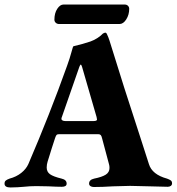

<svg xmlns="http://www.w3.org/2000/svg" viewBox="-25 -822 779 847"><path d="M-5 -12Q-5 -21 0.5 -25.5Q6 -30 17 -34Q47 -42 68.5 -59Q90 -76 100 -98Q195 -319 271 -532Q283 -565 290 -591.5Q297 -618 299 -618Q342 -628 374 -639Q391 -645 406 -655Q421 -665 429 -674Q437 -678 439 -678Q444 -678 447 -671Q454 -656 458 -643Q520 -441 595 -213L632 -98Q646 -52 712 -34Q723 -30 728.5 -26Q734 -22 734 -13Q734 -6 728.5 -2Q723 2 715 2Q695 2 635 0Q573 -2 549 -2Q529 -2 473 0Q427 3 389 3Q380 3 374 -1Q368 -5 368 -12Q368 -29 390 -34Q425 -41 441.5 -51.5Q458 -62 458 -81Q458 -91 456 -97L425 -213Q423 -222 419.5 -226Q416 -230 409 -230H235Q227 -230 224 -226Q221 -222 218 -213L204 -170Q201 -159 195 -141Q189 -123 185 -109Q181 -96 181 -83Q181 -64 195.5 -53.5Q210 -43 247 -34Q269 -29 269 -12Q269 2 248 2Q225 2 189 0L135 -1Q107 -1 80 2Q71 3 53 4Q35 5 21 5Q-5 5 -5 -12ZM388 -288Q403 -288 403 -295Q403 -296 401 -306L337 -527Q334 -537 331 -537Q329 -537 325 -527L248 -306Q246 -302 246 -298Q246 -293 251 -290.5Q256 -288 263 -288ZM215 -735Q215 -764 227.5 -783Q240 -802 255 -802H525Q534 -802 539.5 -796.5Q545 -791 545 -783Q545 -757 532 -736.5Q519 -716 502 -716H236Q227 -716 221 -721.5Q215 -727 215 -735Z"/></svg>

Font: EB Garamond ExtraBold
Style: Regular
Weight: 800
Designer: Georg Duffner and Octavio Pardo
Foundry: Georg Duffner
Version: Version 1.000